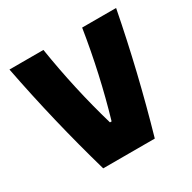

<svg xmlns="http://www.w3.org/2000/svg" viewBox="-142 -766 905 906"><g transform="rotate(-30 310.5 -312.5)"><path d="M20 0ZM205 -625Q242 -391 306 -172H315Q379 -391 416 -625H601Q540 -310 451 0H170Q81 -310 20 -625Z"/></g></svg>

Font: Changa Black
Style: Regular
Weight: 900
Designer: Eduardo Rodriguez Tunni
Foundry: Eduardo Rodriguez Tunni
Version: Version 2.001; ttfautohint (v1.5.10-5e6f)